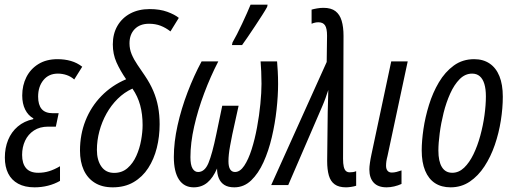

<svg xmlns="http://www.w3.org/2000/svg" viewBox="-20 -801 2222 831"><path d="M129.4 9.8Q87.4 9.8 58.6 -5.9Q29.8 -21.5 15.4 -50.3Q1 -79.1 1 -119.1Q1 -160.6 15.1 -195.3Q29.3 -230 56.9 -253.4Q84.5 -276.9 123.5 -285.2L124.5 -288.6Q101.6 -301.3 88.9 -326.9Q76.2 -352.5 76.2 -387.7Q76.2 -431.6 94.2 -467.3Q112.3 -502.9 146.5 -523.9Q180.7 -544.9 229 -544.9Q260.3 -544.9 287.1 -537.1Q314 -529.3 335.9 -512.2L301.3 -457Q287.1 -469.7 268.6 -476.1Q250 -482.4 230.5 -482.4Q190.9 -482.4 168 -454.3Q145 -426.3 145 -382.8Q145 -347.2 160.4 -329.1Q175.8 -311 208.5 -311H233.9L221.7 -252.9H189Q152.3 -252.9 127 -236.3Q101.6 -219.7 88.6 -191.9Q75.7 -164.1 75.7 -130.4Q75.7 -93.3 92.8 -73.2Q109.9 -53.2 145.5 -53.2Q170.4 -53.2 192.6 -60.1Q214.8 -66.9 239.7 -81.5V-18.1Q215.8 -4.4 187.7 2.7Q159.7 9.8 129.4 9.8Z M467.8 9.8Q421.9 9.8 390.4 -9.8Q358.9 -29.3 342.5 -64.9Q326.2 -100.6 326.2 -149.4Q326.2 -218.8 350.1 -279.1Q374 -339.4 418.9 -385.5Q463.9 -431.6 525.9 -458Q500 -495.6 484.1 -531.2Q468.3 -566.9 468.3 -608.9Q468.3 -654.8 488.3 -689.2Q508.3 -723.6 544.2 -742.7Q580.1 -761.7 627.9 -761.7Q671.9 -761.7 704.3 -749.8Q736.8 -737.8 753.9 -723.6L717.8 -665Q697.8 -680.7 675.3 -689.5Q652.8 -698.2 625 -698.2Q585.4 -698.2 563 -675Q540.5 -651.9 540.5 -613.3Q540.5 -588.4 550 -565.7Q559.6 -543 575 -520.5Q590.3 -498 606.9 -473.6Q629.4 -440.4 643.6 -407.2Q657.7 -374 664.3 -338.6Q670.9 -303.2 670.9 -263.2Q670.9 -210 658.7 -161.1Q646.5 -112.3 621.6 -73.7Q596.7 -35.2 558.3 -12.7Q520 9.8 467.8 9.8ZM474.1 -52.7Q508.3 -52.7 532 -73.5Q555.7 -94.2 570.1 -126.5Q584.5 -158.7 590.8 -194.3Q597.2 -230 597.2 -259.8Q597.2 -306.6 586.7 -345.5Q576.2 -384.3 553.2 -417.5Q517.6 -401.4 489.3 -373.3Q460.9 -345.2 440.9 -309.3Q420.9 -273.4 410.2 -233.2Q399.4 -192.9 399.4 -152.3Q399.4 -107.9 418.7 -80.3Q438 -52.7 474.1 -52.7Z M818.4 9.8Q776.9 9.8 754.6 -23.9Q732.4 -57.6 732.4 -121.6Q732.4 -185.5 748.5 -258.1Q764.6 -330.6 792 -402.1Q819.3 -473.6 852.5 -535.2H924.8Q891.1 -470.2 863.8 -397.5Q836.4 -324.7 820.3 -253.4Q804.2 -182.1 804.2 -120.6Q804.2 -87.4 813.2 -72Q822.3 -56.6 837.4 -56.6Q866.2 -56.6 882.3 -95.5Q898.4 -134.3 916 -219.2L941.9 -343.3H1012.7L985.4 -219.2Q980 -191.9 976.1 -170.9Q972.2 -149.9 970.5 -133.5Q968.8 -117.2 968.8 -103Q968.8 -79.6 976.1 -68.1Q983.4 -56.6 997.1 -56.6Q1019 -56.6 1037.1 -83.7Q1055.2 -110.8 1069.1 -154.5Q1083 -198.2 1092.5 -249.8Q1102.1 -301.3 1106.9 -351.1Q1111.8 -400.9 1111.8 -438.5Q1111.8 -466.8 1110.6 -491.2Q1109.4 -515.6 1107.9 -535.2H1179.2Q1180.7 -517.6 1182.1 -492.9Q1183.6 -468.3 1183.6 -437.5Q1183.6 -386.7 1177 -326.7Q1170.4 -266.6 1156.5 -207.3Q1142.6 -147.9 1120.4 -98.9Q1098.1 -49.8 1066.9 -20Q1035.6 9.8 994.1 9.8Q967.3 9.8 950.9 -0.7Q934.6 -11.2 927 -29.8Q919.4 -48.3 919.4 -71.8Q902.3 -31.7 877.7 -11Q853 9.8 818.4 9.8ZM983.9 -606 986.3 -617.2Q994.6 -631.3 1005.6 -652.8Q1016.6 -674.3 1027.8 -698.2Q1039.1 -722.2 1048.8 -744.1Q1058.6 -766.1 1064.5 -780.8H1138.2L1136.2 -771Q1129.4 -758.3 1115.2 -736.1Q1101.1 -713.9 1084.2 -688.5Q1067.4 -663.1 1052.2 -640.9Q1037.1 -618.7 1027.8 -606Z M1477.5 9.8Q1446.3 9.8 1428.5 -3.2Q1410.6 -16.1 1403.3 -41.5Q1396 -66.9 1396 -104L1398.4 -315.9Q1399.4 -340.8 1399.7 -364Q1399.9 -387.2 1400.9 -411.6Q1397.9 -403.3 1395 -394.5Q1392.1 -385.7 1389.2 -377.2Q1386.2 -368.7 1382.8 -360.4Q1379.4 -352.1 1376 -343.8L1227.5 0H1153.8L1394 -532.7L1395.5 -646.5Q1395.5 -678.2 1386.7 -691.4Q1377.9 -704.6 1357.9 -704.6Q1350.6 -704.6 1343.8 -703.1Q1336.9 -701.7 1328.6 -698.2V-759.3Q1337.9 -762.2 1352.1 -764.6Q1366.2 -767.1 1379.9 -767.1Q1413.1 -767.1 1431.9 -752.7Q1450.7 -738.3 1458.7 -711.2Q1466.8 -684.1 1466.8 -646L1464.8 -113.8Q1464.8 -92.8 1467.8 -79.8Q1470.7 -66.9 1477.1 -61Q1483.4 -55.2 1493.7 -55.2Q1501.5 -55.2 1507.8 -56.2Q1514.2 -57.1 1521.5 -60.1V2.9Q1513.2 5.9 1500.2 7.8Q1487.3 9.8 1477.5 9.8Z M1653.3 9.8Q1616.2 9.8 1597.4 -10.5Q1578.6 -30.8 1578.6 -67.9Q1578.6 -79.1 1581.1 -96.2Q1583.5 -113.3 1587.4 -131.3L1673.3 -535.2H1744.6L1657.2 -126Q1653.8 -113.3 1652.3 -103Q1650.9 -92.8 1650.9 -83.5Q1650.9 -69.8 1657.2 -62Q1663.6 -54.2 1675.8 -54.2Q1685.5 -54.2 1696.3 -56.9Q1707 -59.6 1717.8 -63.5V-4.9Q1702.6 2 1685.8 5.9Q1668.9 9.8 1653.3 9.8Z M1930.2 9.8Q1890.6 9.8 1862.8 -8.3Q1835 -26.4 1820.1 -62.3Q1805.2 -98.1 1805.2 -150.4Q1805.2 -190.4 1812.7 -242.2Q1820.3 -293.9 1836.7 -346.9Q1853 -399.9 1879.6 -444.8Q1906.2 -489.7 1944.1 -517.3Q1981.9 -544.9 2032.2 -544.9Q2071.3 -544.9 2099.1 -526.1Q2127 -507.3 2141.6 -471.2Q2156.2 -435.1 2156.2 -382.3Q2156.2 -333.5 2147.7 -279.3Q2139.2 -225.1 2121.6 -173.8Q2104 -122.6 2076.9 -81.1Q2049.8 -39.6 2013.2 -14.9Q1976.6 9.8 1930.2 9.8ZM1937.5 -53.2Q1965.8 -53.2 1988.8 -75.2Q2011.7 -97.2 2029.3 -133.5Q2046.9 -169.9 2058.8 -213.9Q2070.8 -257.8 2076.9 -302.2Q2083 -346.7 2083 -384.3Q2083 -415.5 2076.4 -437.5Q2069.8 -459.5 2056.6 -470.9Q2043.5 -482.4 2023.4 -482.4Q1993.2 -482.4 1969.5 -458.5Q1945.8 -434.6 1928.5 -396Q1911.1 -357.4 1899.9 -312.5Q1888.7 -267.6 1883.1 -224.4Q1877.4 -181.2 1877.4 -149.4Q1877.4 -102.5 1892.6 -77.9Q1907.7 -53.2 1937.5 -53.2Z"/></svg>

Font: Open Sans Condensed
Style: Italic
Weight: 400
Width: 3
Italic angle: -12°
Designer: Monotype Design Team
Foundry: Monotype Imaging Inc.
Version: Version 3.000